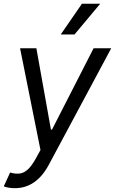

<svg xmlns="http://www.w3.org/2000/svg" viewBox="-28 -804 616 1029"><path d="M51.8 204.5Q32.3 204.5 15.6 201.3Q-1.1 198.2 -7.8 194.6L26.3 120.7Q55 128.9 78.1 125.9Q101.2 122.9 122.2 103.2Q143.1 83.5 165.5 42.6L188.9 0L79.5 -545.5H166.9L245 -109.4H250.7L473.7 -545.5H568.2L233.7 78.8Q166.2 204.5 51.8 204.5ZM297.6 -619.3 411.2 -784.1H509.2L371.4 -619.3Z"/></svg>

Font: Karasuma Gothic
Style: Italic
Weight: 400
Italic angle: -9.39999°
Designer: Rasmus Andersson / Ryoko Nishizuka
Foundry: Genbu
Version: Version 1.00